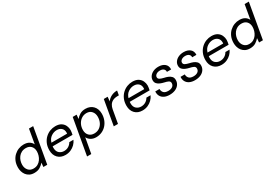

<svg xmlns="http://www.w3.org/2000/svg" viewBox="73 -1899 4786 3317"><g transform="rotate(-30 2466.0 -240.0)"><path d="M247 12Q193 12 154.5 -7.5Q116 -27 91.5 -59Q67 -91 55.5 -130Q44 -169 44 -207Q44 -282 68.5 -338Q93 -394 134 -432Q175 -470 225 -489Q275 -508 326 -508Q392 -508 434 -482Q476 -456 496 -413L546 -700H630L507 0H430L437 -82Q408 -46 362 -17Q316 12 247 12ZM271 -61Q321 -61 358 -82Q395 -103 419.5 -137.5Q444 -172 456 -212.5Q468 -253 468 -291Q468 -356 431 -395.5Q394 -435 329 -435Q279 -435 241.5 -415.5Q204 -396 179.5 -363.5Q155 -331 143 -292.5Q131 -254 131 -215Q131 -149 168.5 -105Q206 -61 271 -61Z M866 12Q774 12 718.5 -45Q663 -102 663 -198Q663 -273 688.5 -331Q714 -389 756.5 -428.5Q799 -468 851 -488Q903 -508 957 -508Q1030 -508 1073.5 -479.5Q1117 -451 1136.5 -407.5Q1156 -364 1156 -319Q1156 -299 1151.5 -273.5Q1147 -248 1143 -229H747Q746 -221 745.5 -213.5Q745 -206 745 -199Q745 -128 785 -93.5Q825 -59 879 -59Q931 -59 970.5 -83.5Q1010 -108 1032 -148H1115Q1095 -102 1058.5 -66Q1022 -30 973.5 -9Q925 12 866 12ZM760 -294H1072Q1073 -300 1073.5 -305.5Q1074 -311 1074 -316Q1074 -373 1039 -405Q1004 -437 946 -437Q886 -437 833 -400.5Q780 -364 760 -294Z M1174 220 1301 -496H1379L1371 -414Q1402 -453 1447.5 -480.5Q1493 -508 1560 -508Q1607 -508 1644.5 -492.5Q1682 -477 1709 -449Q1736 -421 1750.5 -382Q1765 -343 1765 -295Q1765 -229 1743.5 -173Q1722 -117 1683.5 -75.5Q1645 -34 1592.5 -11Q1540 12 1478 12Q1421 12 1377 -14.5Q1333 -41 1313 -84L1258 220ZM1483 -61Q1541 -61 1584.5 -89.5Q1628 -118 1653 -168.5Q1678 -219 1678 -283Q1678 -349 1640.5 -392Q1603 -435 1539 -435Q1482 -435 1437 -405Q1392 -375 1366 -324Q1340 -273 1340 -209Q1340 -142 1379 -101.5Q1418 -61 1483 -61Z M1834 0 1921 -496H1998L1989 -408Q2021 -454 2073.5 -481Q2126 -508 2193 -508L2178 -420H2155Q2095 -420 2056 -400.5Q2017 -381 1995 -346.5Q1973 -312 1965 -267L1918 0Z M2404 12Q2312 12 2256.5 -45Q2201 -102 2201 -198Q2201 -273 2226.5 -331Q2252 -389 2294.5 -428.5Q2337 -468 2389 -488Q2441 -508 2495 -508Q2568 -508 2611.5 -479.5Q2655 -451 2674.5 -407.5Q2694 -364 2694 -319Q2694 -299 2689.5 -273.5Q2685 -248 2681 -229H2285Q2284 -221 2283.5 -213.5Q2283 -206 2283 -199Q2283 -128 2323 -93.5Q2363 -59 2417 -59Q2469 -59 2508.5 -83.5Q2548 -108 2570 -148H2653Q2633 -102 2596.5 -66Q2560 -30 2511.5 -9Q2463 12 2404 12ZM2298 -294H2610Q2611 -300 2611.5 -305.5Q2612 -311 2612 -316Q2612 -373 2577 -405Q2542 -437 2484 -437Q2424 -437 2371 -400.5Q2318 -364 2298 -294Z M2946 12Q2884 12 2840 -9.5Q2796 -31 2774 -70.5Q2752 -110 2756 -164H2841Q2839 -122 2866 -90.5Q2893 -59 2958 -59Q3011 -59 3043 -82.5Q3075 -106 3075 -148Q3075 -181 3045.5 -196Q3016 -211 2967 -221Q2948 -225 2930 -231Q2912 -237 2895 -244Q2860 -258 2836.5 -284Q2813 -310 2813 -350Q2813 -395 2839.5 -431Q2866 -467 2911.5 -487.5Q2957 -508 3014 -508Q3093 -508 3140.5 -468.5Q3188 -429 3184 -356H3100Q3102 -393 3076.5 -415Q3051 -437 3005 -437Q2959 -437 2929.5 -415.5Q2900 -394 2900 -363Q2900 -333 2928.5 -318Q2957 -303 3005 -292Q3040 -285 3076.5 -271Q3113 -257 3138 -230.5Q3163 -204 3163 -159Q3163 -109 3136 -70Q3109 -31 3060.5 -9.5Q3012 12 2946 12Z M3450 12Q3388 12 3344 -9.5Q3300 -31 3278 -70.5Q3256 -110 3260 -164H3345Q3343 -122 3370 -90.5Q3397 -59 3462 -59Q3515 -59 3547 -82.5Q3579 -106 3579 -148Q3579 -181 3549.5 -196Q3520 -211 3471 -221Q3452 -225 3434 -231Q3416 -237 3399 -244Q3364 -258 3340.5 -284Q3317 -310 3317 -350Q3317 -395 3343.5 -431Q3370 -467 3415.5 -487.5Q3461 -508 3518 -508Q3597 -508 3644.5 -468.5Q3692 -429 3688 -356H3604Q3606 -393 3580.5 -415Q3555 -437 3509 -437Q3463 -437 3433.5 -415.5Q3404 -394 3404 -363Q3404 -333 3432.5 -318Q3461 -303 3509 -292Q3544 -285 3580.5 -271Q3617 -257 3642 -230.5Q3667 -204 3667 -159Q3667 -109 3640 -70Q3613 -31 3564.5 -9.5Q3516 12 3450 12Z M3980 12Q3888 12 3832.5 -45Q3777 -102 3777 -198Q3777 -273 3802.5 -331Q3828 -389 3870.5 -428.5Q3913 -468 3965 -488Q4017 -508 4071 -508Q4144 -508 4187.5 -479.5Q4231 -451 4250.5 -407.5Q4270 -364 4270 -319Q4270 -299 4265.5 -273.5Q4261 -248 4257 -229H3861Q3860 -221 3859.5 -213.5Q3859 -206 3859 -199Q3859 -128 3899 -93.5Q3939 -59 3993 -59Q4045 -59 4084.5 -83.5Q4124 -108 4146 -148H4229Q4209 -102 4172.5 -66Q4136 -30 4087.5 -9Q4039 12 3980 12ZM3874 -294H4186Q4187 -300 4187.5 -305.5Q4188 -311 4188 -316Q4188 -373 4153 -405Q4118 -437 4060 -437Q4000 -437 3947 -400.5Q3894 -364 3874 -294Z M4549 12Q4495 12 4456.5 -7.5Q4418 -27 4393.5 -59Q4369 -91 4357.5 -130Q4346 -169 4346 -207Q4346 -282 4370.5 -338Q4395 -394 4436 -432Q4477 -470 4527 -489Q4577 -508 4628 -508Q4694 -508 4736 -482Q4778 -456 4798 -413L4848 -700H4932L4809 0H4732L4739 -82Q4710 -46 4664 -17Q4618 12 4549 12ZM4573 -61Q4623 -61 4660 -82Q4697 -103 4721.5 -137.5Q4746 -172 4758 -212.5Q4770 -253 4770 -291Q4770 -356 4733 -395.5Q4696 -435 4631 -435Q4581 -435 4543.5 -415.5Q4506 -396 4481.5 -363.5Q4457 -331 4445 -292.5Q4433 -254 4433 -215Q4433 -149 4470.5 -105Q4508 -61 4573 -61Z"/></g></svg>

Font: Rethink Sans
Style: Italic
Weight: 400
Italic angle: -10°
Designer: The Rethink Sans project authors (Hans Thiessen). DM Sans designed by Colophon Foundry.
Foundry: Rethink Communications LLC
Version: Version 1.001